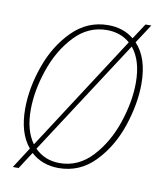

<svg xmlns="http://www.w3.org/2000/svg" viewBox="-88 -830 790 946"><g transform="rotate(10 306.5 -357.5)"><path d="M594 -468Q594 -368 556.5 -256Q519 -144 444 -66.5Q369 11 263 11Q181 11 125 -40L70 45H41L108 -59Q51 -127 51 -248Q51 -352 90 -463Q129 -574 204.5 -649.5Q280 -725 384 -725Q459 -725 512 -682L563 -760H592L530 -665Q594 -598 594 -468ZM124 -83 497 -659Q450 -700 381 -700Q288 -700 219.5 -627.5Q151 -555 115 -449Q79 -343 79 -248Q79 -144 124 -83ZM566 -468Q566 -580 515 -641L140 -64Q190 -14 264 -14Q358 -14 426.5 -88Q495 -162 530.5 -268.5Q566 -375 566 -468Z"/></g></svg>

Font: Noto Serif NarrowThin
Style: Italic
Weight: 250
Width: 4
Italic angle: -12°
Designer: Monotype Design Team
Foundry: Monotype Imaging Inc.
Version: Version 1.001